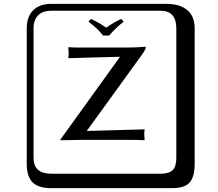

<svg xmlns="http://www.w3.org/2000/svg" viewBox="-20 -774 1140 1006"><path d="M520 -587.9Q491.2 -625 443.8 -660.2L456.1 -674.8Q501 -654.8 536.1 -628.9Q583 -661.1 616.2 -674.8L627.9 -660.2Q590.8 -632.3 551.8 -587.9ZM608.9 -476.6Q562.5 -476.1 469.5 -472.9Q376.5 -469.7 339.8 -469.2L337.9 -472.2Q339.8 -484.4 339.8 -496.1Q339.8 -502.9 337.9 -524.9L339.8 -526.9Q363.8 -524.9 386.2 -524.9H644Q690.9 -524.9 738.8 -528.8Q743.7 -528.8 744.1 -524.9Q744.1 -516.1 721.2 -483.9L439.9 -95.2Q436 -92.3 436 -87.9L735.8 -96.2L737.8 -94.2Q735.8 -82 735.8 -69.8Q735.8 -63 737.8 -41L735.8 -39.1Q711.9 -41 683.1 -41H396Q396 -41 298.8 -39.1L295.9 -42Q300.8 -47.9 315.9 -69.8ZM249 -717.8Q204.1 -717.8 179.9 -693.8Q155.8 -669.9 155.8 -625V53.2Q155.8 136.2 249 136.2H820.8Q865.7 136.2 884.8 117.2Q903.8 98.1 903.8 53.2V-625Q903.8 -717.8 820.8 -717.8ZM1000 84Q1000 152.8 973.4 182.4Q946.8 211.9 880.9 211.9H249Q181.2 211.9 150.6 181.4Q120.1 150.9 120.1 84V-625Q120.1 -687 154.1 -720.5Q188 -753.9 249 -753.9H851.1Q920.9 -753.9 960.4 -721.9Q1000 -689.9 1000 -625Z"/></svg>

Font: Linux Biolinum Keyboard
Style: Regular
Weight: 700
Designer: Philipp H. Poll
Foundry: Philipp H. Poll
Version: Version 0.6.1 ; ttfautohint (v0.9)